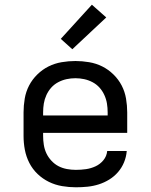

<svg xmlns="http://www.w3.org/2000/svg" viewBox="-20 -787 640 815"><path d="M302 8Q273 8 243.5 3Q214 -2 187.5 -15Q161 -28 139.5 -48.5Q118 -69 104.5 -95.5Q91 -122 85.5 -151Q80 -180 80 -210V-310Q80 -339 85 -368.5Q90 -398 103.5 -424Q117 -450 138.5 -471Q160 -492 186 -505Q212 -518 241.5 -523Q271 -528 300 -528Q329 -528 358.5 -523Q388 -518 414 -505Q440 -492 461.5 -471Q483 -450 496.5 -424Q510 -398 515 -368.5Q520 -339 520 -310V-223H163V-210Q163 -191 166 -172Q169 -153 177 -136Q185 -119 198.5 -104.5Q212 -90 228.5 -81.5Q245 -73 264 -69.5Q283 -66 302 -66Q324 -66 345 -69Q366 -72 385.5 -81Q405 -90 419 -107Q433 -124 435 -146H518Q516 -121 506.5 -98Q497 -75 481 -56.5Q465 -38 444 -25Q423 -12 399.5 -4.5Q376 3 351.5 5.5Q327 8 302 8ZM163 -297H437V-310Q437 -329 434 -347.5Q431 -366 423 -383.5Q415 -401 402.5 -415Q390 -429 373 -438Q356 -447 337.5 -451Q319 -455 300 -455Q281 -455 262.5 -451Q244 -447 227 -438Q210 -429 197.5 -415Q185 -401 177 -383.5Q169 -366 166 -347.5Q163 -329 163 -310ZM287 -578 238 -622 370 -767 431 -713Z"/></svg>

Font: Iosevka Fixed Extended
Style: Regular
Weight: 400
Width: 7
Monospace: yes
Designer: Belleve Invis
Foundry: Belleve Invis
Version: Version 24.1.1; ttfautohint (v1.8.4)